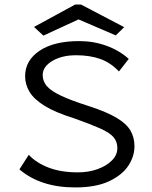

<svg xmlns="http://www.w3.org/2000/svg" viewBox="-20 -811 665 841"><path d="M309 10Q158 10 65 -69L106 -133Q138 -98 192.5 -77Q247 -56 321 -56Q368 -56 407 -70Q446 -84 470 -108Q494 -132 494 -162Q494 -191 477 -210.5Q460 -230 418.5 -248.5Q377 -267 304 -293Q223 -318 176 -347Q129 -376 109.5 -408.5Q90 -441 90 -477Q90 -546 153 -588.5Q216 -631 327 -631Q390 -631 446.5 -610.5Q503 -590 544 -553L501 -498Q464 -537 418.5 -553Q373 -569 313 -569Q251 -569 209 -544Q167 -519 167 -482Q167 -455 185.5 -433.5Q204 -412 249 -391Q294 -370 373 -345Q449 -320 491.5 -294.5Q534 -269 551.5 -239Q569 -209 569 -170Q569 -126 542 -85Q515 -44 457.5 -17Q400 10 309 10ZM170 -655 129 -693 309 -791H335L524 -692L487 -656L324 -726Z"/></svg>

Font: Inconsolata Expanded
Style: Regular
Weight: 400
Width: 7
Monospace: yes
Designer: Raph Levien, Cyreal, Brenton Simpson
Foundry: Raph Levien, Cyreal, Google
Version: Version 3.100; ttfautohint (v1.8.4.7-5d5b)